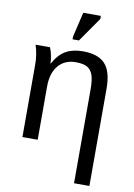

<svg xmlns="http://www.w3.org/2000/svg" viewBox="-102 -817 761 1088"><g transform="rotate(10 278.0 -273.0)"><path d="M402.8 207V-335Q402.8 -387.2 392.6 -416Q382.3 -444.8 359.9 -457.5Q337.4 -470.2 293.9 -470.2Q230.5 -470.2 193.8 -426.8Q157.2 -383.3 157.2 -306.2V0H69.3V-415.5Q69.3 -475.6 51.8 -528.3H134.8Q143.1 -509.3 148.2 -483.6Q153.3 -458 153.3 -438H154.8Q185.1 -492.7 224.9 -515.4Q264.6 -538.1 323.7 -538.1Q410.6 -538.1 450.9 -494.9Q491.2 -451.7 491.2 -352.1V207ZM252.9 -594.7V-610.8L286.6 -753.4H387.7V-735.4L289.6 -594.7Z"/></g></svg>

Font: Liberation Sans
Style: Regular
Weight: 400
Designer: Steve Matteson
Foundry: Ascender Corporation
Version: Version 2.00.1